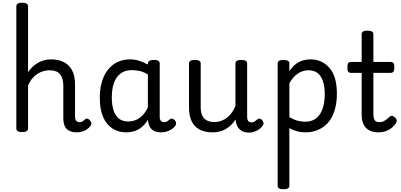

<svg xmlns="http://www.w3.org/2000/svg" viewBox="-20 -955 2945 1410"><path d="M544 17Q518 17 499 10Q480 3 468 -10Q456 -23 450.5 -42.5Q445 -62 445 -86V-326Q445 -379 421.5 -409Q398 -439 343 -439Q322 -439 300 -433Q278 -427 257 -414Q236 -401 218 -380Q200 -359 186 -328V-11Q186 2 175 8.5Q164 15 143 15Q121 15 110.5 8.5Q100 2 100 -11V-909Q100 -922 110.5 -928.5Q121 -935 143 -935Q164 -935 175 -928.5Q186 -922 186 -909V-425Q201 -447 219 -464Q237 -481 258.5 -493.5Q280 -506 304.5 -512.5Q329 -519 355 -519Q407 -519 446.5 -500Q486 -481 508.5 -440.5Q531 -400 531 -334V-96Q531 -83 535 -74.5Q539 -66 546.5 -62Q554 -58 563 -58Q574 -58 581 -61Q588 -64 594 -69.5Q600 -75 606 -80Q615 -86 624.5 -83Q634 -80 641 -70Q650 -60 651 -50.5Q652 -41 645 -31Q634 -16 618 -5Q602 6 583 11.5Q564 17 544 17Z M908 17Q851 17 807 -10.5Q763 -38 738 -94Q713 -150 713 -235Q713 -287 722.5 -331Q732 -375 751 -410Q770 -445 797 -469Q824 -493 859 -506Q894 -519 936 -519Q968 -519 1002 -508.5Q1036 -498 1066 -481V-486Q1066 -501 1077 -508Q1088 -515 1110 -515Q1132 -515 1142.5 -508.5Q1153 -502 1153 -488V-96Q1153 -83 1157 -74.5Q1161 -66 1168 -62Q1175 -58 1184 -58Q1194 -58 1200.5 -60.5Q1207 -63 1213.5 -68Q1220 -73 1229 -80Q1236 -86 1245 -83.5Q1254 -81 1263 -73Q1272 -63 1273 -52Q1274 -41 1269 -33Q1258 -17 1241 -6Q1224 5 1204.5 11Q1185 17 1165 17Q1142 17 1125 12Q1108 7 1096 -3.5Q1084 -14 1077.5 -29Q1071 -44 1068 -63Q1068 -64 1067 -67.5Q1066 -71 1066 -75Q1043 -38 1016.5 -18Q990 2 962 9.5Q934 17 908 17ZM801 -239Q801 -184 814 -144.5Q827 -105 853.5 -84Q880 -63 920 -63Q949 -63 975.5 -73Q1002 -83 1025 -106Q1048 -129 1066 -166V-408Q1035 -427 1006 -433.5Q977 -440 945 -440Q919 -440 897 -432Q875 -424 857 -408Q839 -392 826.5 -368Q814 -344 807.5 -312Q801 -280 801 -239Z M1543 17Q1485 17 1446 -3.5Q1407 -24 1387.5 -64.5Q1368 -105 1368 -166V-489Q1368 -502 1378.5 -508.5Q1389 -515 1410 -515Q1432 -515 1443 -508.5Q1454 -502 1454 -489V-166Q1454 -131 1465 -107Q1476 -83 1498.5 -71Q1521 -59 1554 -59Q1582 -59 1606 -68Q1630 -77 1649.5 -92.5Q1669 -108 1684 -130Q1699 -152 1709 -177V-489Q1709 -502 1719.5 -508.5Q1730 -515 1752 -515Q1773 -515 1784 -508.5Q1795 -502 1795 -489V-96Q1795 -82 1799 -73Q1803 -64 1810.5 -60Q1818 -56 1827 -56Q1836 -56 1843.5 -59.5Q1851 -63 1858.5 -69Q1866 -75 1873 -80Q1881 -86 1890.5 -83Q1900 -80 1908 -69Q1913 -62 1915 -52Q1917 -42 1910 -33Q1900 -18 1884 -6.5Q1868 5 1849 12Q1830 19 1810 19Q1786 19 1768.5 12.5Q1751 6 1739 -6Q1727 -18 1720 -34Q1713 -50 1711 -69L1710 -78Q1696 -56 1678.5 -38.5Q1661 -21 1640 -8.5Q1619 4 1594.5 10.5Q1570 17 1543 17Z M2062 435Q2040 435 2029.5 428.5Q2019 422 2019 409V-489Q2019 -502 2029.5 -508.5Q2040 -515 2062 -515Q2083 -515 2094 -508.5Q2105 -502 2105 -489V-433Q2129 -468 2155 -486.5Q2181 -505 2207.5 -512Q2234 -519 2259 -519Q2345 -519 2399.5 -456.5Q2454 -394 2454 -266Q2454 -214 2444 -170Q2434 -126 2415 -91.5Q2396 -57 2367.5 -33Q2339 -9 2302.5 4Q2266 17 2222 17Q2191 17 2161 9Q2131 1 2105 -14V409Q2105 422 2094 428.5Q2083 435 2062 435ZM2105 -95Q2135 -77 2164 -69Q2193 -61 2222 -61Q2248 -61 2270 -69Q2292 -77 2309.5 -93Q2327 -109 2339.5 -133.5Q2352 -158 2358.5 -190.5Q2365 -223 2365 -263Q2365 -318 2352 -357.5Q2339 -397 2313 -418Q2287 -439 2247 -439Q2220 -439 2194.5 -429Q2169 -419 2146.5 -398Q2124 -377 2105 -343Z M2760 17Q2718 17 2690.5 1.5Q2663 -14 2649.5 -42.5Q2636 -71 2636 -111V-420H2558Q2543 -420 2537 -429Q2531 -438 2531 -460Q2531 -483 2537 -491.5Q2543 -500 2558 -500H2636V-704Q2636 -717 2646.5 -723.5Q2657 -730 2678 -730Q2700 -730 2711 -723.5Q2722 -717 2722 -704V-500H2848Q2863 -500 2869.5 -491.5Q2876 -483 2876 -460Q2876 -438 2869.5 -429Q2863 -420 2848 -420H2722V-121Q2722 -87 2731.5 -72.5Q2741 -58 2766 -58Q2789 -58 2805.5 -69Q2822 -80 2840 -96Q2852 -107 2862.5 -103.5Q2873 -100 2882 -91Q2893 -81 2893.5 -70.5Q2894 -60 2888 -51Q2871 -26 2850 -11Q2829 4 2806 10.5Q2783 17 2760 17Z"/></svg>

Font: Playwrite DE Grund
Style: Regular
Weight: 400
Designer: Veronika Burian, José Scaglione
Foundry: TypeTogether
Version: Version 1.002